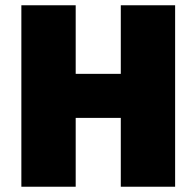

<svg xmlns="http://www.w3.org/2000/svg" viewBox="-20 -708 745 728"><path d="M61 0V-688H267V-428H438V-688H644V0H438V-261H267V0Z"/></svg>

Font: Saira Thin ExtraBold
Style: Regular
Weight: 800
Version: Version 1.101